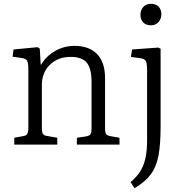

<svg xmlns="http://www.w3.org/2000/svg" viewBox="-20 -760 957 1009"><path d="M55 0V-36L103 -45Q118 -47 123.5 -56.5Q129 -66 129 -93V-393Q129 -429 122.5 -440.5Q116 -452 95 -455L46 -462L51 -500L177 -512L189 -505L194 -420H196Q223 -466 270.5 -492.5Q318 -519 371 -519Q448 -519 490 -476Q532 -433 532 -350V-85Q532 -63 538 -55Q544 -47 563 -44L608 -36V0H384V-36L431 -43Q449 -46 455 -54Q461 -62 461 -86V-330Q461 -400 436 -430.5Q411 -461 351 -461Q285 -461 242.5 -420Q200 -379 200 -313V-89Q200 -67 205 -57.5Q210 -48 225 -46L281 -36V0ZM773 -627Q747 -627 732.5 -642.5Q718 -658 718 -682Q718 -707 733 -723.5Q748 -740 773 -740Q799 -740 813.5 -725Q828 -710 828 -685Q828 -661 813 -644Q798 -627 773 -627ZM687 229 666 197Q696 172 715 143.5Q734 115 743.5 75Q753 35 753 -24V-389Q753 -427 746.5 -439Q740 -451 718 -454L668 -461L674 -500L812 -510L824 -504V-94Q824 -2 813 57Q802 116 772.5 156Q743 196 687 229Z"/></svg>

Font: Literata 12pt Light
Style: Regular
Weight: 300
Designer: Latin by Veronika Burian and Jose Scaglione. Greek by Irene Vlachou. Cyrillic by Vera Evstafieva.
Foundry: TypeTogether
Version: Version 3.002